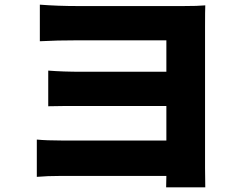

<svg xmlns="http://www.w3.org/2000/svg" viewBox="-20 -760 1040 824"><path d="M860 -39 861 44H693L694 -5H242Q182 -5 138 -1V-161Q180 -157 243 -157H694V-305H252L187 -304V-457Q250 -452 332 -452H694V-587H316Q223 -587 151 -583V-740Q227 -734 316 -734H765Q830 -734 861 -737Q860 -719 860 -644Z"/></svg>

Font: Source Han Sans CN Heavy
Style: Bold
Weight: 900
Designer: Ryoko NISHIZUKA (kana & ideographs); Paul D. Hunt (Latin, Greek & Cyrillic); Wenlong ZHANG (bopomofo); Sandoll Communica
Foundry: Adobe Systems Incorporated
Version: Version 1.000;PS 1;hotconv 1.0.78;makeotf.lib2.5.61930